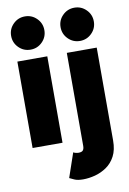

<svg xmlns="http://www.w3.org/2000/svg" viewBox="-105 -820 745 1111"><g transform="rotate(-10 267.5 -264.5)"><path d="M34.2 0V-507.8H210V0ZM24.4 -660.2Q24.4 -700.7 53 -729.2Q81.5 -757.8 122.1 -757.8Q162.6 -757.8 191.2 -729.2Q219.7 -700.7 219.7 -660.2Q219.7 -619.6 191.2 -591.1Q162.6 -562.5 122.1 -562.5Q81.5 -562.5 53 -591.1Q24.4 -619.6 24.4 -660.2ZM261.2 65.4Q266.1 68.8 275.4 71Q284.7 73.2 291.5 73.2Q310.5 73.2 317.6 64.7Q324.7 56.2 324.7 38.1V-507.8H500.5V38.1Q500.5 92.8 481 129.9Q461.4 167 429.7 188.7Q397.9 210.4 361.6 220Q325.2 229.5 291.5 229.5Q259.3 229.5 240.7 221.2Q222.2 212.9 212.4 208ZM314.9 -660.2Q314.9 -700.7 343.5 -729.2Q372.1 -757.8 412.6 -757.8Q453.1 -757.8 481.7 -729.2Q510.3 -700.7 510.3 -660.2Q510.3 -619.6 481.7 -591.1Q453.1 -562.5 412.6 -562.5Q372.1 -562.5 343.5 -591.1Q314.9 -619.6 314.9 -660.2Z"/></g></svg>

Font: Giphurs Black
Style: Regular
Weight: 900
Version: Version 0.920; ttfautohint (v1.8.4.7-5d5b)